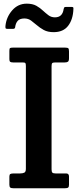

<svg xmlns="http://www.w3.org/2000/svg" viewBox="-20 -1004 418 1024"><path d="M255 -650.5V-101Q255 -87.5 259.5 -83.2Q264 -79 276.5 -79H333Q348 -79 348 -62.5V-18.5Q348 -7.5 343.5 -3.8Q339 0 326.5 0H51.5Q39 0 34.5 -4Q30 -8 30 -19.5V-62Q30 -72.5 34.8 -75.8Q39.5 -79 54.5 -79H87Q100.5 -79 109.2 -83Q118 -87 118 -103.5V-651Q118 -662.5 115.8 -666.8Q113.5 -671 101 -671H50Q38.5 -671 34.2 -674.5Q30 -678 30 -688.5V-732.5Q30 -744.5 33.2 -747.2Q36.5 -750 48 -750H327.5Q340.5 -750 344.2 -746.5Q348 -743 348 -729.5V-694Q348 -679 342.5 -675Q337 -671 325.5 -671H276Q262.5 -671 258.8 -667.5Q255 -664 255 -650.5ZM266 -832.5Q234.5 -832.5 213.2 -844.2Q192 -856 175.5 -870.5Q161 -883 145.8 -894.2Q130.5 -905.5 110 -905.5Q85.5 -905.5 74.2 -892.5Q63 -879.5 60.5 -857Q58.5 -850 49 -850H19.5Q11 -850 9.8 -853.8Q8.5 -857.5 9 -865Q13.5 -912.5 44.8 -948.5Q76 -984.5 122.5 -984.5Q154 -984.5 174.2 -973Q194.5 -961.5 210 -946.5Q223 -934.5 238 -923Q253 -911.5 273 -911.5Q313.5 -911.5 319.5 -956Q321 -961.5 322.5 -964.2Q324 -967 331.5 -967H362Q369 -967 370.5 -964.5Q372 -962 371.5 -956Q369.5 -900.5 343.5 -866.5Q317.5 -832.5 266 -832.5Z"/></svg>

Font: Besley* Narrow Semi
Style: Regular
Weight: 600
Width: 4
Designer: Owen Earl
Foundry: indestructible type*
Version: Version 3.000; ttfautohint (v1.8.3)